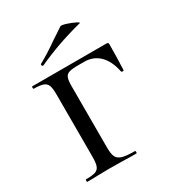

<svg xmlns="http://www.w3.org/2000/svg" viewBox="-156 -723 742 815"><g transform="rotate(-30 215.0 -315.0)"><path d="M33 -12Q65 -12 79.5 -17Q94 -22 99.5 -36.5Q105 -51 105 -81V-387Q105 -417 99.5 -431Q94 -445 79 -450.5Q64 -456 33 -456Q31 -456 31 -462Q31 -468 33 -468H397Q406 -468 406 -460Q406 -403 403 -334Q403 -331 397.5 -331Q392 -331 391 -334Q380 -389 350.5 -418.5Q321 -448 276 -448H247Q216 -448 202 -443.5Q188 -439 183 -426Q178 -413 178 -386V-85Q178 -53 185 -38.5Q192 -24 211.5 -18Q231 -12 273 -12Q276 -12 276 -6Q276 0 273 0Q237 0 217 -1L141 -2L83 -1Q66 0 33 0Q31 0 31 -6Q31 -12 33 -12ZM117 -521Q113 -521 111.5 -525.5Q110 -530 113 -532Q159 -557 211 -594Q258 -625 264 -629Q269 -632 291.5 -625Q314 -618 331.5 -609Q349 -600 340 -599Q222 -569 118 -521Z"/></g></svg>

Font: Cormorant SC Medium
Style: Regular
Weight: 500
Designer: Christian Thalmann (Catharsis Fonts)
Foundry: Catharsis Fonts
Version: Version 4.000